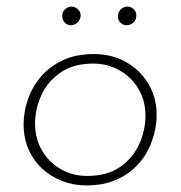

<svg xmlns="http://www.w3.org/2000/svg" viewBox="-20 -559 551 586"><path d="M244 7Q205 7 170 -6.5Q135 -20 108.5 -44.5Q82 -69 67 -103.5Q52 -138 52 -180Q52 -217 65 -255Q78 -293 104 -324Q130 -355 170.5 -374.5Q211 -394 267 -394Q321 -394 364 -370Q407 -346 432.5 -304Q458 -262 458 -208Q458 -179 450 -148.5Q442 -118 426 -90.5Q410 -63 384.5 -41Q359 -19 324 -6Q289 7 244 7ZM246 -22Q307 -22 346.5 -49.5Q386 -77 405 -119.5Q424 -162 424 -206Q424 -240 412 -269Q400 -298 378 -319.5Q356 -341 327 -353Q298 -365 265 -365Q204 -365 164.5 -337.5Q125 -310 106 -268Q87 -226 87 -182Q87 -136 108 -100Q129 -64 165 -43Q201 -22 246 -22ZM170 -511Q170 -523 179 -531Q188 -539 199 -539Q210 -538 218.5 -530Q227 -522 226 -510Q225 -498 216 -490Q207 -482 196 -482Q185 -482 177 -491Q169 -500 170 -511ZM340 -511Q341 -523 349.5 -531Q358 -539 370 -539Q381 -538 389 -530Q397 -522 396 -510Q396 -498 387 -490Q378 -482 366 -482Q355 -482 347 -490.5Q339 -499 340 -511Z"/></svg>

Font: Josefin Sans ExtraLight
Style: Italic
Weight: 250
Italic angle: -7°
Designer: Santiago Orozco
Foundry: Typemade
Version: Version 2.000